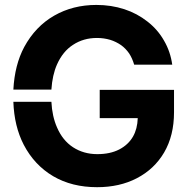

<svg xmlns="http://www.w3.org/2000/svg" viewBox="-20 -757 768 786"><path d="M377.4 9.3Q274.4 9.3 197.8 -35.6Q120.6 -81.1 77.1 -164.6Q38.1 -240.2 34.7 -340.3H190.4Q193.4 -280.8 213.4 -235.4Q236.3 -182.1 278.8 -154.3Q322.3 -126 378.4 -126Q430.7 -126 467.8 -145Q504.9 -164.1 524.4 -197.8Q542.5 -229.5 543.9 -273.4H388.2V-389.2H692.4V-297.4Q692.4 -202.1 651.9 -132.8Q611.8 -64.5 540 -27.3Q469.7 9.3 377.4 9.3ZM34.7 -390.1Q40 -491.2 79.1 -564.5Q125 -648.9 201.7 -692.9Q278.3 -736.8 374.5 -736.8Q435.5 -736.8 489.3 -719.2Q541.5 -702.1 584 -668.5Q626 -635.7 651.4 -590.8Q677.7 -545.9 685.1 -492.2H529.3Q521.5 -518.6 508.8 -538.1Q494.6 -558.6 475.6 -572.3Q455.1 -586.4 431.6 -593.8Q405.3 -601.6 377 -601.6Q321.8 -601.6 279.3 -573.7Q237.3 -546.9 213.4 -493.2Q194.3 -450.2 190.4 -390.1Z"/></svg>

Font: Inter Tight Stencil
Style: Bold
Weight: 700
Designer: Rasmus Andersson
Foundry: rsms
Version: Version 3.004;Glyphs 3.1.2 (3151)